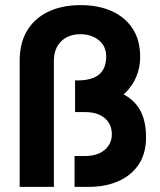

<svg xmlns="http://www.w3.org/2000/svg" viewBox="-20 -732 627 752"><path d="M57 0V-493Q57 -565 87 -613.5Q117 -662 171 -687Q225 -712 296 -712Q365 -712 417.5 -688.5Q470 -665 499.5 -620Q529 -575 529 -508Q529 -468 514 -432Q499 -396 470.5 -368Q442 -340 402 -324.5Q362 -309 313 -309H274V-417H283Q323 -417 348 -428Q373 -439 384.5 -460Q396 -481 396 -510Q396 -551 367 -574.5Q338 -598 295 -598Q248 -598 219.5 -570Q191 -542 191 -493V0ZM272 0V-121H313Q362 -121 390 -145Q418 -169 418 -206Q418 -246 390 -269.5Q362 -293 314 -293H274V-396H287Q377 -396 435.5 -375Q494 -354 523 -310Q552 -266 552 -194Q552 -132 524 -89Q496 -46 445 -23Q394 0 326 0Z"/></svg>

Font: Figtree
Style: Bold
Weight: 700
Designer: Erik Kennedy
Foundry: Erik Kennedy
Version: Version 2.001;gftools[0.9.30]